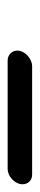

<svg xmlns="http://www.w3.org/2000/svg" viewBox="179 -526 104 502"><g transform="rotate(90 231.0 -275.0)"><path d="M138 -243H422C439 -243 457 -258 461 -275C465 -292 454 -307 437 -307H153C136 -307 117 -292 113 -275C109 -258 121 -243 138 -243Z"/></g></svg>

Font: Electronic
Style: SeBdIt
Weight: 600
Version: Version 1.011